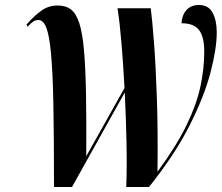

<svg xmlns="http://www.w3.org/2000/svg" viewBox="-20 -748 888 768"><path d="M196 0Q196 -201 193.5 -331Q191 -461 184 -534.5Q177 -608 165 -638Q153 -668 134 -668Q122 -668 112.5 -661.5Q103 -655 90 -641L86 -650Q119 -687 147 -706.5Q175 -726 211 -726Q243 -726 264 -710Q285 -694 297.5 -654.5Q310 -615 316 -546.5Q322 -478 324 -374Q326 -270 325 -123L478 -396Q473 -490 466 -574.5Q459 -659 450 -715H583Q589 -669 596 -577.5Q603 -486 607.5 -355.5Q612 -225 610 -61Q685 -163 725.5 -246Q766 -329 781.5 -401Q797 -473 797 -542Q797 -600 776.5 -627.5Q756 -655 706 -655Q708 -688 726 -708Q744 -728 776 -728Q814 -728 830.5 -697Q847 -666 847 -618Q847 -554 822 -458Q797 -362 738 -245.5Q679 -129 576 0H485Q488 -77 486 -177Q484 -277 479 -378L268 0Z"/></svg>

Font: Noto Serif Display ExtraCondensed
Style: Bold Italic
Weight: 700
Width: 2
Italic angle: -12°
Designer: Monotype Design Team
Foundry: Monotype Imaging Inc.
Version: Version 2.009